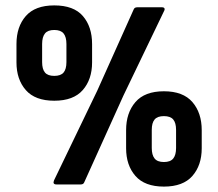

<svg xmlns="http://www.w3.org/2000/svg" viewBox="-20 -683 808 711"><path d="M189 0Q174 0 180 -15L340 -347L475 -648Q478 -656 488 -656H580Q587 -656 589 -652Q591 -648 587 -641L437 -329L292 -8Q289 0 279 0ZM181 -310Q110 -310 75.5 -349.5Q41 -389 41 -452V-520Q41 -584 75.5 -623.5Q110 -663 181 -663Q253 -663 287 -623.5Q321 -584 321 -520V-452Q321 -389 286.5 -349.5Q252 -310 181 -310ZM181 -402Q205 -402 215.5 -414.5Q226 -427 226 -453V-520Q226 -546 215.5 -559Q205 -572 181 -572Q157 -572 146.5 -559Q136 -546 136 -520V-453Q136 -427 146.5 -414.5Q157 -402 181 -402ZM587 8Q516 8 481.5 -31.5Q447 -71 447 -134V-201Q447 -265 481.5 -305Q516 -345 587 -345Q658 -345 692.5 -305Q727 -265 727 -201V-134Q727 -71 692.5 -31.5Q658 8 587 8ZM587 -83Q611 -83 621.5 -96Q632 -109 632 -135V-202Q632 -228 621.5 -240.5Q611 -253 587 -253Q563 -253 552.5 -240.5Q542 -228 542 -202V-135Q542 -109 552.5 -96Q563 -83 587 -83Z"/></svg>

Font: Sofia Sans Condensed ExtraBold
Style: Regular
Weight: 800
Designer: Botio Nikoltchev, Ani Petrova
Foundry: lettersoup
Version: Version 4.101